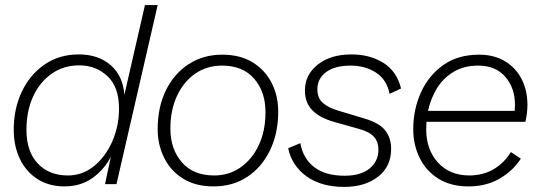

<svg xmlns="http://www.w3.org/2000/svg" viewBox="-20 -724 2122 755"><path d="M234 9Q173 9 128 -19.5Q83 -48 58.5 -98.5Q34 -149 34 -214Q34 -297 66 -364Q98 -431 155.5 -470.5Q213 -510 290 -510Q367 -510 415.5 -467.5Q464 -425 469 -351L550 -704H600L438 0H393L416 -108Q390 -57 343.5 -24Q297 9 234 9ZM247 -34Q305 -34 350.5 -71.5Q396 -109 422 -169Q448 -229 448 -297Q448 -382 402.5 -424.5Q357 -467 292 -467Q230 -467 183 -434Q136 -401 110 -344Q84 -287 84 -214Q84 -128 128.5 -81Q173 -34 247 -34Z M820 9Q749 9 700 -21.5Q651 -52 625.5 -103.5Q600 -155 600 -216Q600 -302 632 -368Q664 -434 721.5 -471.5Q779 -509 854 -509Q925 -509 974 -478.5Q1023 -448 1048.5 -397.5Q1074 -347 1074 -285Q1074 -200 1042 -133.5Q1010 -67 953 -29Q896 9 820 9ZM822 -34Q880 -34 925.5 -65.5Q971 -97 997.5 -153Q1024 -209 1024 -283Q1024 -363 979.5 -414.5Q935 -466 853 -466Q794 -466 748.5 -435Q703 -404 676.5 -348Q650 -292 650 -218Q650 -138 695 -86Q740 -34 822 -34Z M1333 11Q1243 11 1185.5 -30.5Q1128 -72 1113 -141L1161 -161Q1172 -100 1216 -66.5Q1260 -33 1335 -33Q1399 -33 1433.5 -61.5Q1468 -90 1468 -135Q1468 -167 1450 -186.5Q1432 -206 1392 -217L1296 -244Q1238 -260 1208.5 -290Q1179 -320 1179 -368Q1179 -430 1229.5 -470Q1280 -510 1362 -510Q1435 -510 1488 -476.5Q1541 -443 1557 -376L1512 -355Q1501 -411 1458.5 -438.5Q1416 -466 1359 -466Q1297 -466 1262.5 -440.5Q1228 -415 1228 -373Q1228 -338 1250 -319Q1272 -300 1310 -289L1413 -258Q1471 -241 1494.5 -211.5Q1518 -182 1518 -138Q1518 -69 1466.5 -29Q1415 11 1333 11Z M1822 9Q1753 9 1704.5 -21Q1656 -51 1630.5 -102.5Q1605 -154 1605 -216Q1605 -294 1635.5 -361Q1666 -428 1723.5 -468.5Q1781 -509 1864 -509Q1923 -509 1966 -483Q2009 -457 2031.5 -412.5Q2054 -368 2054 -311Q2054 -280 2046 -245H1657Q1656 -230 1656 -215Q1656 -136 1702 -85Q1748 -34 1827 -34Q1883 -35 1923.5 -60Q1964 -85 1989 -126L2028 -100Q1997 -52 1944.5 -21.5Q1892 9 1822 9ZM1860 -466Q1805 -466 1764.5 -442Q1724 -418 1699 -378Q1674 -338 1663 -288H2004Q2005 -300 2005 -312Q2005 -378 1967 -422Q1929 -466 1860 -466Z"/></svg>

Font: Prodigy Sans Light
Style: Italic
Weight: 300
Italic angle: -13°
Designer: Wei Huang
Foundry: Wei Huang
Version: Version 1.003; ttfautohint (v1.8.3)